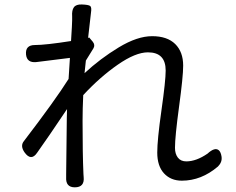

<svg xmlns="http://www.w3.org/2000/svg" viewBox="-20 -799 1040 846"><path d="M787.1 -509.8Q787.1 -461.9 769 -329.1Q751 -196.3 751 -147.5Q751 -121.1 763.7 -104.5Q776.4 -87.9 800.8 -87.9Q844.7 -87.9 894.5 -122.1Q910.2 -136.7 922.9 -140.6Q935.5 -144.5 944.3 -136.7Q953.1 -128.9 956.1 -109.4Q960 -85 940.4 -65.4Q867.2 -2.9 781.2 -2.9Q732.4 -2.9 702.6 -35.2Q672.9 -67.4 672.9 -127Q672.9 -182.6 691.4 -313Q710 -443.4 710 -488.3Q710 -568.4 631.8 -568.4Q577.1 -568.4 498.5 -513.7Q419.9 -459 346.7 -379.9Q343.8 -318.4 343.8 -266.6Q343.8 -120.1 347.7 -32.2Q347.7 -24.4 348.6 -19.5Q353.5 26.4 309.6 26.4Q268.6 26.4 271.5 -18.6V-31.2Q273.4 -237.3 274.4 -280.3Q274.4 -284.2 274.9 -297.4Q275.4 -310.5 275.4 -318.4Q190.4 -191.4 143.6 -126Q117.2 -86.9 87.9 -127.9Q68.4 -156.2 85 -176.8Q224.6 -359.4 282.2 -451.2Q286.1 -513.7 288.1 -543.9Q267.6 -542 139.6 -525.4Q98.6 -521.5 94.7 -558.6Q90.8 -600.6 133.8 -600.6Q180.7 -600.6 293 -618.2Q297.9 -694.3 297.9 -709V-726.6Q295.9 -753.9 305.7 -767.1Q315.4 -780.3 340.8 -779.3Q369.1 -778.3 377 -772.9Q384.8 -767.6 380.9 -743.2Q378.9 -731.4 368.2 -631.8L373 -633.8L388.7 -615.2Q400.4 -600.6 391.6 -585.9Q388.7 -581.1 358.4 -532.2L352.5 -476.6Q421.9 -541 503.4 -590.3Q585 -639.6 650.4 -639.6Q716.8 -639.6 752 -605Q787.1 -570.3 787.1 -509.8Z"/></svg>

Font: GenSenMaruGothic TW TTF Regular
Style: Regular
Weight: 400
Version: Version 1.301